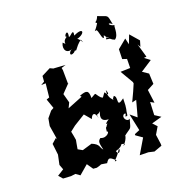

<svg xmlns="http://www.w3.org/2000/svg" viewBox="-162 -1064 1195 1243"><g transform="rotate(-20 435.5 -442.5)"><path d="M281 -455 264 -518 318 -574 315 -568 314 -665 311 -681 342 -691 259 -696 238 -706 177 -675 174 -637 149 -622 180 -623 170 -529 150 -522 173 -456 153 -445 119 -404 110 -354 126 -255 121 -268 88 -239 97 -162 83 -96 96 -61 51 -33 75 -5 129 -2 160 -6 188 14 251 -40 280 2 304 4C361 -10 311 -10 377 -1C399 -36 405 -28 442 3C407 13 446 -4 477 -58C494 -70 470 -11 457 -55C527 -75 485 -95 528 -79C511 -100 544 -72 512 -72C537 -80 564 -154 537 -120C605 -176 590 -140 613 -222C592 -204 562 -247 589 -263C618 -268 571 -233 606 -246C610 -294 617 -273 618 -360C550 -309 598 -383 565 -396C569 -388 533 -379 578 -356C579 -360 519 -379 531 -449C541 -428 542 -401 517 -438C490 -403 502 -406 483 -417C447 -456 473 -457 426 -432C427 -485 413 -491 361 -471L369 -462L264 -420ZM458 -231C451 -215 448 -233 445 -193C466 -196 433 -150 392 -169C370 -154 373 -140 384 -92C364 -113 378 -132 325 -154L258 -134L228 -151L235 -191L239 -212C235 -232 233 -253 228 -272L265 -301L343 -349L382 -303C392 -336 416 -343 425 -294C420 -335 417 -305 449 -333C441 -319 418 -265 484 -265C434 -233 471 -231 486 -267ZM746 0 737 -65 766 -114 739 -143 810 -163 770 -189 774 -278 799 -264 787 -356 834 -381 831 -453 791 -480 871 -532 834 -560 852 -562 825 -656 837 -635 849 -675 796 -736 773 -676 763 -719 701 -668 699 -601 729 -591 728 -529 661 -527 713 -438 715 -428 694 -379 664 -315 694 -322 664 -212 621 -248 646 -131 610 -116V-108L653 -78L593 23L652 24L691 33L746 13ZM431 -758C443 -747 439 -770 490 -811C514 -759 485 -820 470 -823C532 -839 535 -887 460 -850C470 -905 433 -847 424 -854C438 -921 386 -858 412 -860C363 -832 408 -801 373 -833C352 -791 376 -754 418 -774C389 -763 384 -726 420 -747ZM644 -757C665 -788 651 -751 698 -735C734 -759 717 -830 730 -824C683 -833 689 -863 719 -834C704 -911 714 -888 642 -918C622 -869 606 -896 626 -875C595 -823 584 -830 606 -834C618 -828 621 -764 635 -771C645 -799 630 -787 671 -751Z"/></g></svg>

Font: Asimov Aggro
Style: CondIt
Weight: 500
Designer: Google
Version: Version 2.000980; 2014